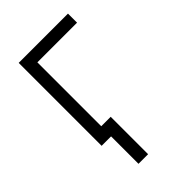

<svg xmlns="http://www.w3.org/2000/svg" viewBox="-218 -629 893 893"><g transform="rotate(-45 228.5 -182.0)"><path d="M407.7 -545.5V-485.8H146.7V-65.7H208.8V180.4H145.6V0H83.5V-545.5Z"/></g></svg>

Font: Inter Light BETA
Style: Regular
Weight: 300
Designer: Rasmus Andersson
Foundry: rsms
Version: Version 3.011;git-f93a4a705